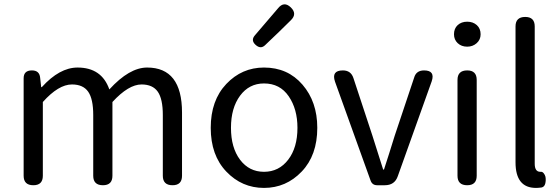

<svg xmlns="http://www.w3.org/2000/svg" viewBox="-20 -876 2650 908"><path d="M91.8 -44.9V-505.9Q91.8 -543 130.9 -543Q167 -543 169.9 -507.8L174.8 -463.9H177.7Q261.7 -556.6 346.7 -556.6Q460.9 -556.6 497.1 -453.1Q591.8 -556.6 675.8 -556.6Q840.8 -556.6 840.8 -343.8V-44.9Q840.8 0 795.9 0Q750 0 750 -44.9V-332Q750 -408.2 726.1 -442.4Q702.1 -476.6 649.4 -476.6Q587.9 -476.6 511.7 -393.6V-44.9Q511.7 0 466.8 0Q420.9 0 420.9 -44.9V-332Q420.9 -408.2 397 -442.4Q373 -476.6 320.3 -476.6Q256.8 -476.6 182.6 -393.6V-44.9Q182.6 0 137.7 0Q91.8 0 91.8 -44.9Z M1228.5 -556.6Q1340.8 -556.6 1410.6 -475.6Q1480.5 -394.5 1480.5 -271.5Q1480.5 -141.6 1406.7 -64.5Q1333 12.7 1228.5 12.7Q1124 12.7 1050.3 -64.5Q976.6 -141.6 976.6 -271.5Q976.6 -401.4 1050.3 -479Q1124 -556.6 1228.5 -556.6ZM1386.7 -271.5Q1386.7 -360.4 1345.2 -420.9Q1303.7 -481.4 1228.5 -481.4Q1158.2 -481.4 1115.2 -423.3Q1072.3 -365.2 1072.3 -271.5Q1072.3 -177.7 1115.2 -120.6Q1158.2 -63.5 1228.5 -63.5Q1298.8 -63.5 1342.8 -120.6Q1386.7 -177.7 1386.7 -271.5ZM1355.5 -780.3Q1304.7 -729.5 1234.4 -663.1Q1212.9 -641.6 1188.5 -664.1Q1165 -685.5 1185.5 -709L1294.9 -836.9Q1323.2 -872.1 1355.5 -840.8Q1386.7 -810.5 1355.5 -780.3Z M1799.8 0H1763.7Q1740.2 0 1732.4 -22.5L1564.5 -489.3Q1545.9 -543 1601.6 -543Q1639.6 -543 1651.4 -506.8L1741.2 -234.4Q1782.2 -104.5 1792 -74.2H1795.9Q1802.7 -94.7 1820.3 -149.9Q1837.9 -205.1 1846.7 -234.4L1938.5 -508.8Q1948.2 -543 1985.4 -543Q2039.1 -543 2021.5 -491.2L1861.3 -43Q1846.7 0 1799.8 0Z M2234.4 -498V-44.9Q2234.4 0 2189.5 0Q2143.6 0 2143.6 -44.9V-498Q2143.6 -543 2189.5 -543Q2234.4 -543 2234.4 -498ZM2252.9 -713.9Q2252.9 -688.5 2234.4 -671.9Q2215.8 -655.3 2189.5 -655.3Q2162.1 -655.3 2144.5 -671.9Q2127 -688.5 2127 -713.9Q2127 -741.2 2144.5 -757.3Q2162.1 -773.4 2189.5 -773.4Q2216.8 -773.4 2234.9 -757.3Q2252.9 -741.2 2252.9 -713.9Z M2508.8 -751V-101.6Q2508.8 -63.5 2535.2 -63.5H2537.1Q2544.9 -64.5 2551.3 -56.6Q2557.6 -48.8 2559.6 -40Q2562.5 -23.4 2558.6 -7.8Q2554.7 7.8 2541 10.7Q2525.4 12.7 2514.6 12.7Q2418 12.7 2418 -108.4V-751Q2418 -795.9 2463.9 -795.9Q2508.8 -795.9 2508.8 -751Z"/></svg>

Font: GenSenMaruGothic TW TTF Regular
Style: Regular
Weight: 400
Version: Version 1.301